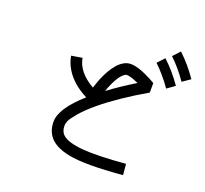

<svg xmlns="http://www.w3.org/2000/svg" viewBox="-143 -1019 1287 1206"><g transform="rotate(20 500.0 -415.5)"><path d="M785.2 -66.4 792 6.8Q665 17.6 579.1 17.6Q532.2 17.6 494.1 14.6Q368.2 3.9 313.5 -45.9Q266.6 -88.9 266.6 -160.2Q266.6 -249 407.2 -373Q360.4 -397.5 325.2 -426.8Q245.1 -495.1 228.5 -586.9L300.8 -598.6Q316.4 -507.8 425.8 -445.3Q435.5 -475.6 445.3 -502Q467.8 -556.6 493.2 -593.8Q528.3 -645.5 570.3 -661.1Q614.3 -677.7 701.2 -638.7Q740.2 -621.1 772.5 -601.6V-538.1Q603.5 -440.4 485.4 -343.8Q425.8 -293.9 390.1 -252Q354.5 -210 347.2 -191.9Q339.8 -173.8 339.8 -160.2Q339.8 -121.1 362.3 -100.6Q398.4 -67.4 500 -58.6Q599.6 -50.8 785.2 -66.4ZM513.7 -475.6Q509.8 -463.9 504.9 -451.2Q583 -509.8 679.7 -568.4Q675.8 -570.3 671.9 -571.3Q624 -592.8 600.6 -592.8Q597.7 -592.8 595.7 -592.8Q554.7 -577.1 513.7 -475.6ZM912.1 -633.8 860.4 -596.7Q806.6 -672.9 748 -728.5L791 -774.4Q855.5 -714.8 912.1 -633.8ZM989.3 -706.1 936.5 -669.9Q883.8 -746.1 825.2 -800.8L868.2 -847.7Q932.6 -788.1 989.3 -706.1Z"/></g></svg>

Font: irohakakuC Regular
Style: Regular
Weight: 400
Designer: [Source Han Sans]
Ryoko NISHIZUKA Ë•øÂ°öÊ∂ºÂ≠ê (kana & ideographs); Paul D. Hunt (Latin, Greek & Cyrillic); Wenlong ZHAN
Version: Version 1.001.20160904